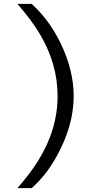

<svg xmlns="http://www.w3.org/2000/svg" viewBox="-20 -875 530 990"><path d="M69.8 95.2Q135.3 20 175.3 -43.9Q276.9 -205.6 276.9 -379.4Q276.9 -545.4 186 -698.7Q143.6 -770 69.8 -855H143.1Q232.4 -773.9 289.6 -658.2Q359.9 -515.1 359.9 -379.9Q359.9 -226.1 271 -66.9Q217.8 29.3 143.1 95.2Z"/></svg>

Font: BIZ UDPGothic
Style: Regular
Weight: 400
Designer: TypeBank Co., Ltd.
Foundry: Morisawa Inc.
Version: Version 1.051